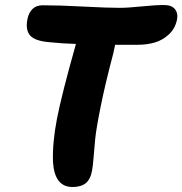

<svg xmlns="http://www.w3.org/2000/svg" viewBox="-20 -708 726 764"><path d="M268.1 36.1Q197.3 36.1 190.9 -63Q188 -139.2 206.8 -236.1Q225.6 -333 282.2 -533.2Q227.1 -534.7 178.2 -540Q119.1 -544.4 99.6 -567.1Q80.1 -589.8 89.8 -634.8Q94.7 -657.7 109.6 -672.4Q124.5 -687 149.9 -687Q214.8 -687 311 -681.9Q407.2 -676.8 455.1 -676.8Q488.3 -676.8 543 -682.4Q597.7 -688 632.8 -688Q663.6 -688 676.5 -671.1Q689.5 -654.3 684.1 -628.9Q676.8 -593.8 651.4 -570.6Q626 -547.4 595 -538.6Q564 -529.8 527.8 -529.8H438Q433.1 -504.4 431.2 -497.1Q399.4 -377.4 381.1 -286.6Q362.8 -195.8 358.9 -155.8Q355 -115.7 352.3 -80.6Q349.6 -45.4 346.2 -28.8Q339.8 6.3 320.8 21.2Q301.8 36.1 268.1 36.1Z"/></svg>

Font: Shantell Sans Bouncy
Style: Bold Italic
Weight: 700
Italic angle: -11.31°
Designer: Stephen Nixon, Anya Danilova, Shantell Martin
Foundry: Arrow Type
Version: Version 1.006;[9816181b4]